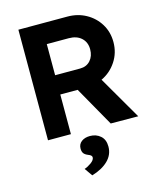

<svg xmlns="http://www.w3.org/2000/svg" viewBox="-139 -798 978 1174"><g transform="rotate(-15 350.0 -211.5)"><path d="M91 0V-700H401Q466 -700 518.5 -671Q571 -642 602 -591.5Q633 -541 633 -477Q633 -409 597 -354.5Q561 -300 503 -273L662 1L488 0L346 -251H236V0ZM236 -373H394Q435 -373 459.5 -400.5Q484 -428 484 -471Q484 -516 454.5 -543Q425 -570 375 -570H236ZM297 277 262 227Q282 221 305 204.5Q328 188 328 171Q328 158 306 150Q286 142 278 131Q270 120 270 101Q270 73 291 57Q312 41 345 41Q384 41 411 64.5Q438 88 438 132Q438 184 400 221Q362 258 297 277Z"/></g></svg>

Font: Lexend Deca SemiBold
Style: Regular
Weight: 600
Designer: Bonnie Shaver-Troup, Thomas Jockin
Foundry: Lexend
Version: Version 1.008; ttfautohint (v1.8.4.7-5d5b)